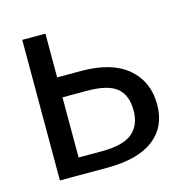

<svg xmlns="http://www.w3.org/2000/svg" viewBox="-79 -555 621 632"><g transform="rotate(-15 232.0 -239.5)"><path d="M50 0V-479H129V-330H211Q315 -330 369.5 -283.5Q424 -237 424 -159Q424 -83 370 -41.5Q316 0 211 0ZM129 -57H208Q280 -57 312 -83Q344 -110 344 -160Q344 -212 314 -237Q284 -262 212 -262H129Z"/></g></svg>

Font: Karmilla
Style: Regular
Weight: 400
Designer: Jonathan Pinhorn
Version: Version 1.000